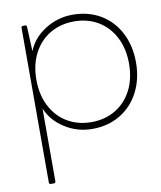

<svg xmlns="http://www.w3.org/2000/svg" viewBox="-85 -585 750 896"><g transform="rotate(-10 290.5 -137.0)"><path d="M98 243H83Q75 243 75 235V-498Q75 -506 83 -506H93Q101 -506 101 -498L106 -382Q130 -442 189.5 -479.5Q249 -517 319 -517Q395 -517 452.5 -482.5Q510 -448 541.5 -386.5Q573 -325 573 -247Q573 -169 541.5 -107.5Q510 -46 452.5 -11Q395 24 319 24Q249 24 190 -13Q131 -50 106 -110V235Q106 243 98 243ZM540 -247Q540 -318 512 -372Q484 -426 434.5 -455.5Q385 -485 321 -485Q257 -485 207 -455.5Q157 -426 129 -372Q101 -318 101 -247Q101 -176 129 -121.5Q157 -67 207 -37.5Q257 -8 321 -8Q385 -8 435 -38Q485 -68 512.5 -122Q540 -176 540 -247Z"/></g></svg>

Font: LINE Seed JP_TTF Thin
Style: Regular
Weight: 250
Designer: LY Corporation & Fontrix & Fontworks
Version: Version 1.008